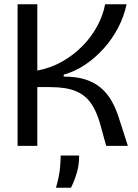

<svg xmlns="http://www.w3.org/2000/svg" viewBox="-20 -680 645 895"><path d="M62 0V-660H154V-351Q217 -363 270.5 -393.5Q324 -424 365.5 -466.5Q407 -509 434 -559.5Q461 -610 470 -660H570Q558 -603 530.5 -550.5Q503 -498 463.5 -454Q424 -410 377 -378.5Q330 -347 277 -332V-323Q336 -323 378 -309.5Q420 -296 449.5 -271Q479 -246 499 -211.5Q519 -177 533 -134L576 0H475L446 -105Q430 -162 403.5 -199.5Q377 -237 332.5 -255.5Q288 -274 213 -274H154V0ZM241 195Q257 138 260 100.5Q263 63 263 45H349Q349 90 337.5 127.5Q326 165 311 195Z"/></svg>

Font: Bricolage Grotesque 72pt
Style: Regular
Weight: 400
Version: Version 1.001;gftools[0.9.33.dev8+g029e19f]